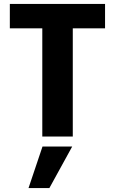

<svg xmlns="http://www.w3.org/2000/svg" viewBox="-20 -694 584 976"><path d="M514 -550H350V0H195V-550H30V-674H514ZM231 262H125L196 51H347Z"/></svg>

Font: Hind Colombo
Style: Bold
Weight: 700
Designer: Jyotish Sonowal, Aditi Pimprikar
Foundry: Indian Type Foundry
Version: Version 1.000;PS 1.0;hotconv 1.0.86;makeotf.lib2.5.63406; tt